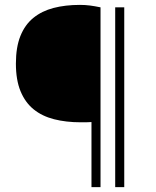

<svg xmlns="http://www.w3.org/2000/svg" viewBox="-20 -765 638 785"><path d="M391 0H354V-266Q345 -265 331.5 -265Q318 -265 310 -265Q250 -265 201 -277.5Q152 -290 117.5 -318Q83 -346 64 -392Q45 -438 45 -505Q45 -572 63.5 -618Q82 -664 116.5 -692Q151 -720 199 -732.5Q247 -745 307 -745Q328 -745 347.5 -742.5Q367 -740 391 -735ZM488 0H451V-735H488Z"/></svg>

Font: Encode Sans Wide
Style: Thin
Weight: 100
Designer: Pablo Impallari, Andres Torresi
Foundry: Pablo Impallari, Andres Torresi
Version: Version 1.000; ttfautohint (v1.00) -l 8 -r 50 -G 200 -x 14 -